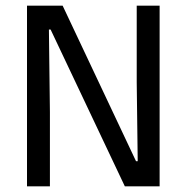

<svg xmlns="http://www.w3.org/2000/svg" viewBox="-20 -659 660 679"><path d="M201.5 -639 461 -89H467L463.5 -368V-639H544.5V0H421.5L159 -554.5H153L156.5 -262.5V0H75.5V-639Z"/></svg>

Font: Anek Odia Medium
Style: Regular
Weight: 400
Version: Version 1.003